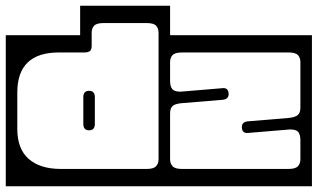

<svg xmlns="http://www.w3.org/2000/svg" viewBox="-40 -626 1102 666"><path d="M550 -606V-504H1042V20H-20V-504H238V-606ZM164 -444Q20 -444 20 -305V-179Q20 -109.5 59.5 -74.8Q99 -40 171 -40H469Q493 -40 501.5 -49.5Q510 -59 510 -73V-513Q510 -527.5 501.5 -536.8Q493 -546 469 -546H319Q295 -546 286.5 -536.8Q278 -527.5 278 -513V-467Q278 -453.5 271.8 -448.8Q265.5 -444 252 -444ZM591 -444Q567 -444 558.5 -434.8Q550 -425.5 550 -411V-345Q550 -327 557.2 -317.5Q564.5 -308 586 -308L730 -320Q751.5 -323 753 -302Q754.5 -283 734 -280L589 -268Q568 -266 559 -258.5Q550 -251 550 -232V-73Q550 -59 558.5 -49.5Q567 -40 591 -40H961Q985 -40 993.5 -49.5Q1002 -59 1002 -73V-140Q1002 -158 995 -167.5Q988 -177 966 -177L822 -165Q800.5 -162 799 -183Q797.5 -202 818 -205L963 -217Q984 -219.5 993 -227Q1002 -234.5 1002 -253V-411Q1002 -425.5 993.5 -434.8Q985 -444 961 -444ZM289 -196Q289 -174 269 -174Q249 -174 249 -196V-289Q249 -311 269 -311Q289 -311 289 -289Z"/></svg>

Font: Honk Rounded
Style: Regular
Weight: 400
Designer: Noopur Datye & Yesha Goshar
Foundry: Ek Type
Version: Version 1.000